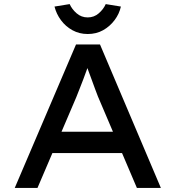

<svg xmlns="http://www.w3.org/2000/svg" viewBox="-20 -917 857 937"><path d="M52 0 351 -700H468L765 0H648L458 -446Q453 -458 444.5 -481.5Q436 -505 426 -532Q416 -559 407 -583.5Q398 -608 393 -622L420 -623Q413 -603 404.5 -579Q396 -555 386.5 -530Q377 -505 368 -482.5Q359 -460 352 -442L163 0ZM183 -170 225 -274H581L616 -170ZM408 -751Q367 -751 333.5 -769.5Q300 -788 277.5 -818.5Q255 -849 246 -885L320 -897Q331 -872 354 -852Q377 -832 408 -832Q439 -832 462 -852Q485 -872 496 -897L570 -885Q562 -849 539 -818.5Q516 -788 483 -769.5Q450 -751 408 -751Z"/></svg>

Font: Lexend Exa
Style: Regular
Weight: 400
Designer: Bonnie Shaver-Troup, Thomas Jockin
Foundry: Lexend
Version: Version 1.007